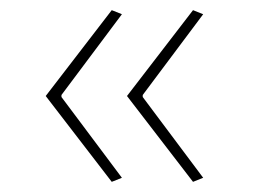

<svg xmlns="http://www.w3.org/2000/svg" viewBox="-20 -440 515 378"><path d="M70 -251 200 -420 220 -412 101 -253V-249L220 -90L200 -82ZM230 -251 360 -420 380 -412 261 -253V-249L380 -90L360 -82Z"/></svg>

Font: Athiti ExtraLight
Style: Regular
Weight: 250
Version: Version 1.032